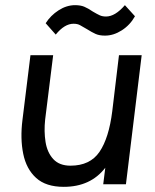

<svg xmlns="http://www.w3.org/2000/svg" viewBox="-20 -714 600 744"><path d="M196 -580 157 -624Q176 -654 207 -674Q238 -694 271 -694Q292 -694 306.5 -688Q321 -682 340 -669Q357 -659 367 -654.5Q377 -650 391 -650Q426 -650 464 -694L503 -651Q484 -617 452 -596.5Q420 -576 387 -576Q365 -576 350.5 -582.5Q336 -589 317 -601Q300 -611 290 -616.5Q280 -622 265 -622Q230 -622 196 -580ZM155 -251Q150 -205 156.5 -164Q163 -123 186.5 -97.5Q210 -72 253 -72Q329 -72 365.5 -125.5Q402 -179 415 -283L441 -500H529L468 0H380L388 -64Q331 10 227 10Q158 10 120 -24.5Q82 -59 70 -118Q58 -177 67 -249L98 -500H186Z"/></svg>

Font: Haskoy Medium
Style: Italic
Weight: 500
Designer: Ertekin Erdin
Foundry: Ertekin Erdin
Version: Version 2.000; ttfautohint (v1.8.4.7-5d5b)